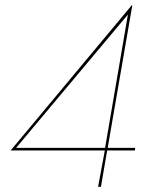

<svg xmlns="http://www.w3.org/2000/svg" viewBox="-20 -720 576 740"><path d="M385 -150H42L473 -664ZM21 -140H384L358 0H369L393 -140H500L501 -150H395L490 -700H488Z"/></svg>

Font: Jost* 200 Hairline Italic
Style: Italic
Weight: 100
Italic angle: -10°
Version: Version 3.200; ttfautohint (v0.97) -l 8 -r 50 -G 200 -x 14 -